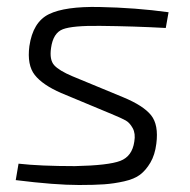

<svg xmlns="http://www.w3.org/2000/svg" viewBox="-20 -517 543 549"><path d="M299 -191 155 -251Q102 -274 79.5 -302.5Q57 -331 64 -385Q74 -454 120 -476.5Q166 -499 264 -497Q368 -495 462 -482L454 -437Q363 -442 266 -443Q188 -444 160 -433.5Q132 -423 126 -380Q121 -346 135 -330.5Q149 -315 187 -299L332 -239Q390 -215 412 -187.5Q434 -160 427 -106Q423 -74 410 -52Q397 -30 380.5 -17.5Q364 -5 335 1.5Q306 8 278 10Q250 12 206 12Q137 12 25 -2L33 -49Q95 -42 194 -42Q290 -44 324 -57Q358 -70 364 -112Q368 -135 359.5 -150.5Q351 -166 339.5 -172.5Q328 -179 299 -191Z"/></svg>

Font: Exo 2.0 Light
Style: Italic
Weight: 300
Italic angle: -8°
Designer: Natanael Gama
Version: Version 1.001;PS 001.001;hotconv 1.0.70;makeotf.lib2.5.58329